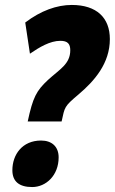

<svg xmlns="http://www.w3.org/2000/svg" viewBox="-20 -744 464 776"><path d="M92 -253H229C242 -312 239 -313 297 -362C362 -417 424 -488 424 -586C424 -672 371 -724 270 -724C210 -724 145 -701 82 -653L101 -527C139 -553 182 -579 224 -579C253 -579 264 -567 264 -541C264 -485 221 -464 174 -421C127 -377 113 -351 92 -253ZM110 12C166 12 217 -35 217 -108C217 -151 190 -176 146 -176C70 -176 30 -119 30 -56C30 -11 57 12 110 12Z"/></svg>

Font: Noto Sans UI Condensed Black
Style: Italic
Weight: 900
Width: 3
Italic angle: -192°
Designer: Monotype Design Team
Foundry: Monotype Imaging Inc.
Version: Version 1.901